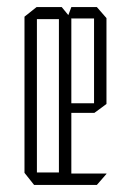

<svg xmlns="http://www.w3.org/2000/svg" viewBox="-20 -521 369 541"><path d="M76 0 49 -34V-35H146L181 0ZM169 -469 181 -501H253L280 -470V-469ZM49 -35V-474L83 -501H84V-35ZM181 0 146 -34V-467H181ZM84 -467V-501H154L181 -468V-467ZM181 0V-32H280V-31L253 0ZM181 -203V-230H245V-203ZM245 -203V-469H280V-228L246 -203Z"/></svg>

Font: Foldit ExtraLight
Style: Regular
Weight: 250
Version: Version 1.003